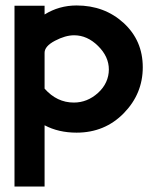

<svg xmlns="http://www.w3.org/2000/svg" viewBox="-20 -471 574 702"><path d="M378 -217Q378 -264 338.5 -303Q299 -342 251 -342Q219 -342 181 -322Q143 -302 143 -278V-147Q188 -96 250 -96Q299 -96 338 -131Q358 -149 368 -171Q378 -193 378 -217ZM502 -225Q502 -128 432.5 -57Q363 14 260 14Q194 14 143 -13V211H33V-450H143V-418Q196 -451 260 -451Q362 -451 432 -387Q502 -323 502 -225Z"/></svg>

Font: RailwayN12
Style: Semibold
Weight: 400
Version: 1999; 1.0, initial release  Kernus: V2.0